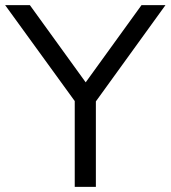

<svg xmlns="http://www.w3.org/2000/svg" viewBox="-33 -725 662 745"><path d="M257 0V-365L275 -308L-13 -705H83L310 -391H289L516 -705H609L322 -308L339 -365V0Z"/></svg>

Font: Nunito Sans 12pt ExtraLight 12pt
Style: Regular
Weight: 400
Version: Version 3.101;gftools[0.9.27]